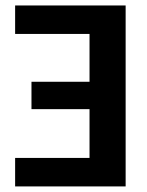

<svg xmlns="http://www.w3.org/2000/svg" viewBox="-20 -668 528 688"><path d="M430.2 -648.4V0H34.2V-102.1H300.8V-276.9H92.8V-375H300.8V-546.4H34.2V-648.4Z"/></svg>

Font: Carlito
Style: Bold
Weight: 700
Designer: Lukasz Dziedzic
Foundry: tyPoland Lukasz Dziedzic
Version: Version 1.104